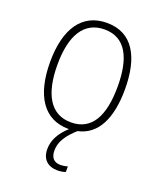

<svg xmlns="http://www.w3.org/2000/svg" viewBox="-140 -627 780 934"><g transform="rotate(20 250.0 -160.5)"><path d="M251 10H254C210 50 188 92 188 137C188 190 220 218 270 218C286 218 302 215 311 211V182C304 185 287 188 274 188C239 188 223 167 223 131C223 84 251 46 296 5C396 -16 444 -114 444 -265C444 -429 387 -539 252 -539C125 -539 56 -440 56 -266C56 -93 123 10 251 10ZM251 -24C145 -24 94 -114 94 -266C94 -419 147 -505 252 -505C363 -505 406 -409 406 -266C406 -112 358 -24 251 -24Z"/></g></svg>

Font: Noto Sans Mono ExtraCondensed ExtraLight
Style: Regular
Weight: 200
Width: 2
Designer: Monotype Design Team
Foundry: Monotype Imaging Inc.
Version: Version 2.014